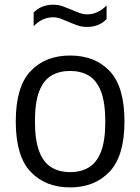

<svg xmlns="http://www.w3.org/2000/svg" viewBox="-20 -787 596 816"><path d="M278 9.5Q173 9.5 110 -57Q47 -123.5 47 -271Q47 -417.5 109.5 -484.2Q172 -551 278 -551Q384 -551 446.5 -484.5Q509 -418 509 -271Q509 -124.5 445.8 -57.5Q382.5 9.5 278 9.5ZM278 -55.5Q324 -55.5 357.5 -75.5Q391 -95.5 409.2 -142.2Q427.5 -189 427.5 -269.5Q427.5 -351.5 409 -398.8Q390.5 -446 357 -465.8Q323.5 -485.5 278 -485.5Q232 -485.5 198.5 -465.8Q165 -446 146.8 -399.2Q128.5 -352.5 128.5 -272Q128.5 -190.5 146.8 -143.2Q165 -96 198.5 -75.8Q232 -55.5 278 -55.5ZM349.5 -672.5Q327.5 -672.5 308 -679.5Q288.5 -686.5 270.5 -694.5Q253.5 -702 237.5 -707.8Q221.5 -713.5 205.5 -713.5Q159.5 -713.5 123 -675.5V-733.5Q154.5 -767 206.5 -767Q228.5 -767 248 -759.8Q267.5 -752.5 285.5 -745Q302.5 -737.5 318.5 -731.8Q334.5 -726 350.5 -726Q396.5 -726 433 -764V-706Q401.5 -672.5 349.5 -672.5Z"/></svg>

Font: Encode Sans
Style: Regular
Weight: 400
Designer: Multiple Designers
Foundry: Impallari Type
Version: Version 3.002; ttfautohint (v1.8.3) -l 8 -r 50 -G 200 -x 14 